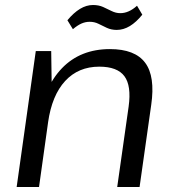

<svg xmlns="http://www.w3.org/2000/svg" viewBox="-20 -743 688 763"><path d="M491.2 -319.5Q502.6 -402.4 474.4 -440.2Q446.3 -478.1 374.4 -478.1Q291.5 -478.1 238.9 -421.1Q186.3 -364.1 171 -256.7L121.1 -186.7L131.3 -253.2Q153 -396 226.2 -471.9Q299.4 -547.9 416.8 -547.9Q516.3 -547.9 556.8 -493.7Q597.4 -439.5 580.9 -326L534.7 0H445.8ZM122.2 -540H183.5L186 -363.4L135.1 0H46.2ZM247.9 -662.5Q272.6 -692.3 297.9 -707.7Q323.2 -723.1 349.5 -723.1Q372.2 -723.1 389.6 -715.3Q406.9 -707.4 423.6 -699.1Q440.3 -690.7 458.2 -690.7Q474.8 -690.7 491.2 -697.9Q507.6 -705 524.5 -720.2L545.5 -684.7Q521.7 -655 496.2 -639.5Q470.6 -624.1 444 -624.1Q422.1 -624.1 404.4 -632.4Q386.8 -640.7 371 -648.6Q355.2 -656.4 336.2 -656.4Q319.4 -656.4 303.4 -649.3Q287.4 -642.1 269.7 -627Z"/></svg>

Font: Pathway Extreme 8pt Thin
Style: Italic
Weight: 100
Italic angle: -8°
Designer: Eduardo Rodriguez Tunni
Foundry: Eduardo Rodriguez Tunni
Version: Version 1.000